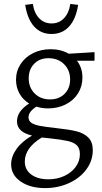

<svg xmlns="http://www.w3.org/2000/svg" viewBox="-20 -674 523 983"><path d="M37 167Q37 128 64 89.5Q91 51 144 20Q67 2 67 -52Q67 -79 82.5 -101.5Q98 -124 129 -144Q97 -164 79.5 -195.5Q62 -227 62 -266Q62 -310 85.5 -346Q109 -382 149.5 -402Q190 -422 239 -422Q292 -422 332 -399L464 -407V-363H374Q402 -327 402 -277Q402 -232 379.5 -196Q357 -160 316.5 -139.5Q276 -119 226 -119Q195 -119 166 -128Q126 -102 126 -74Q126 -55 141 -45Q156 -35 185 -29.5Q214 -24 269 -18Q335 -11 372.5 -1.5Q410 8 432.5 30.5Q455 53 455 95Q455 149 422 193.5Q389 238 333 263.5Q277 289 211 289Q135 289 86 255.5Q37 222 37 167ZM228 244Q272 244 309 227Q346 210 367.5 180.5Q389 151 389 116Q389 85 373.5 70Q358 55 327.5 48Q297 41 233 34L194 30Q107 83 107 153Q107 195 140 219.5Q173 244 228 244ZM148 -654Q155 -607 180.5 -580.5Q206 -554 244 -554Q282 -554 307.5 -580.5Q333 -607 340 -654L380 -649Q369 -577 334 -538.5Q299 -500 244 -500Q189 -500 154.5 -538.5Q120 -577 109 -649ZM236 -165Q282 -165 310.5 -193.5Q339 -222 339 -267Q339 -315 308 -345.5Q277 -376 228 -376Q183 -376 155 -347.5Q127 -319 127 -273Q127 -226 157.5 -195.5Q188 -165 236 -165Z"/></svg>

Font: QiushuiShotai Bright
Style: Regular
Weight: 400
Designer: Christian Thalmann (Catharsis Fonts)
Version: Version 1.250;